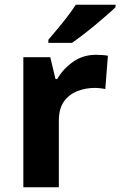

<svg xmlns="http://www.w3.org/2000/svg" viewBox="-20 -786 505 806"><path d="M383 -556Q394 -556 409 -555Q424 -554 433 -552L422 -412Q415 -414 401.5 -415.5Q388 -417 378 -417Q340 -417 305 -403.5Q270 -390 248.5 -360Q227 -330 227 -278V0H78V-546H191L213 -454H220Q244 -496 286 -526Q328 -556 383 -556ZM465 -756Q451 -742 428 -722Q405 -702 378.5 -680Q352 -658 326.5 -638.5Q301 -619 282 -606H183V-619Q199 -638 220.5 -663.5Q242 -689 263 -716.5Q284 -744 298 -766H465Z"/></svg>

Font: Noto Sans Sora Sompeng
Style: Bold
Weight: 700
Designer: Monotype Design Team. David Williams.
Foundry: Monotype Imaging Inc.
Version: Version 2.101